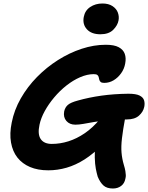

<svg xmlns="http://www.w3.org/2000/svg" viewBox="-20 -964 847 1098"><path d="M626 114Q591 114 572 97Q553 80 539 47Q533 27 528 1Q523 -25 522 -63.5Q521 -102 526 -158L567 -138Q515 -85 464 -52.5Q413 -20 361 -5Q309 10 256 10Q196 10 151.5 -9Q107 -28 79.5 -63Q52 -98 43 -149Q34 -200 47 -263Q61 -335 99 -401.5Q137 -468 191.5 -523.5Q246 -579 311.5 -620.5Q377 -662 447 -685Q517 -708 585 -708Q633 -708 659 -694Q685 -680 693.5 -656Q702 -632 696 -601Q691 -571 673 -545.5Q655 -520 630 -505Q605 -490 576 -490Q562 -490 556 -495Q550 -500 548 -507.5Q546 -515 544.5 -522.5Q543 -530 537 -535Q531 -540 516 -540Q479 -540 438.5 -522.5Q398 -505 360 -475Q322 -445 290 -407Q258 -369 236 -329Q214 -289 206 -251Q194 -196 213 -168.5Q232 -141 276 -141Q324 -141 371.5 -156Q419 -171 464.5 -202Q510 -233 551 -282Q575 -308 599.5 -317.5Q624 -327 656 -327Q681 -327 691 -318.5Q701 -310 696 -291Q683 -221 677.5 -173.5Q672 -126 675 -91Q678 -56 688 -22Q695 1 697 14.5Q699 28 699.5 37.5Q700 47 697 58Q692 85 672.5 99.5Q653 114 626 114ZM411 -251Q378 -251 359.5 -272.5Q341 -294 347 -327Q352 -350 368 -364Q384 -378 425 -389Q489 -407 560 -417Q631 -427 714 -428Q758 -428 778.5 -417.5Q799 -407 804 -390Q809 -373 805 -353Q799 -324 774.5 -302.5Q750 -281 706 -281Q644 -281 597 -276.5Q550 -272 516 -266Q482 -260 456.5 -255.5Q431 -251 411 -251ZM554 -768Q503 -768 477 -796.5Q451 -825 459 -867Q466 -904 496 -924Q526 -944 566 -944Q601 -944 623.5 -929Q646 -914 654 -892Q662 -870 658 -848Q653 -819 627.5 -793.5Q602 -768 554 -768Z"/></svg>

Font: Shantell Sans
Style: Bold Italic
Weight: 700
Italic angle: -11°
Designer: Stephen Nixon, Anya Danilova, Shantell Martin
Foundry: Arrow Type
Version: Version 1.011;[c5ecc13dd]